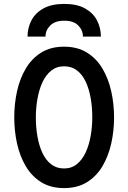

<svg xmlns="http://www.w3.org/2000/svg" viewBox="-20 -951 656 983"><path d="M308 12Q239.5 12 191 -18.2Q142.5 -48.5 112 -100Q81.5 -151.5 67.2 -216.2Q53 -281 53 -350Q53 -419 67.2 -483.8Q81.5 -548.5 112 -600Q142.5 -651.5 191 -681.8Q239.5 -712 308 -712Q376.5 -712 425.2 -681.8Q474 -651.5 504.5 -600Q535 -548.5 549.5 -483.8Q564 -419 564 -350Q564 -281 549.5 -216.2Q535 -151.5 504.5 -100Q474 -48.5 425.2 -18.2Q376.5 12 308 12ZM308 -88.5Q346.5 -88.5 374 -111Q401.5 -133.5 418.8 -171Q436 -208.5 444.2 -255.2Q452.5 -302 452.5 -350Q452.5 -402 444.2 -448.8Q436 -495.5 419 -532.2Q402 -569 374.5 -590.2Q347 -611.5 308 -611.5Q269.5 -611.5 242 -589.2Q214.5 -567 197.2 -529.5Q180 -492 171.8 -445.2Q163.5 -398.5 163.5 -350Q163.5 -298.5 171.8 -251.8Q180 -205 197.2 -168Q214.5 -131 242 -109.8Q269.5 -88.5 308 -88.5ZM121 -763.5Q121 -808.5 141 -846.8Q161 -885 202.8 -908Q244.5 -931 309 -931Q374 -931 415.5 -907.8Q457 -884.5 476.8 -846.2Q496.5 -808 496.5 -763.5H404.5Q404.5 -796.5 380.5 -820.8Q356.5 -845 309 -845Q262 -845 237.5 -820.8Q213 -796.5 213 -763.5Z"/></svg>

Font: Overpass Mono SemiBold
Style: Regular
Weight: 600
Monospace: yes
Designer: Delve Withrington, Dave Bailey
Foundry: Delve Fonts LLC
Version: Version 4.000